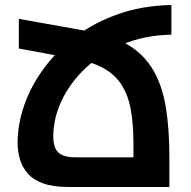

<svg xmlns="http://www.w3.org/2000/svg" viewBox="-20 -744 762 764"><path d="M662 -606Q556 -604 469.5 -568Q383 -532 321 -473.5Q259 -415 225.5 -344Q192 -273 192 -201Q192 -172 200.5 -153.5Q209 -135 228.5 -126.5Q248 -118 279 -118H511V-172Q511 -252 500 -310Q489 -368 463 -407.5Q437 -447 394 -471.5Q351 -496 287 -508L55 -551V-669L335 -619Q431 -602 493 -563.5Q555 -525 590.5 -463.5Q626 -402 640 -316.5Q654 -231 654 -118V0H252Q192 0 152.5 -14Q113 -28 91 -53Q69 -78 59.5 -109.5Q50 -141 50 -175Q50 -250 77 -327Q104 -404 156.5 -474.5Q209 -545 283.5 -600.5Q358 -656 453.5 -689Q549 -722 662 -724Z"/></svg>

Font: Noto Sans Armenian
Style: Bold
Weight: 700
Version: Version 2.007